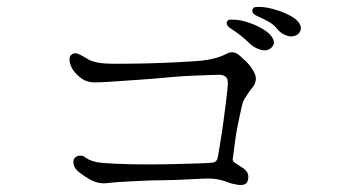

<svg xmlns="http://www.w3.org/2000/svg" viewBox="-20 -689 1040 557"><path d="M835 -585Q846 -588 851 -598.5Q856 -609 848 -622Q840 -634 821 -644Q802 -654 785 -659Q770 -664 756.5 -666.5Q743 -669 731 -669Q727 -669 721.5 -668.5Q716 -668 714 -664Q707 -653 723 -644Q745 -634 759.5 -626Q774 -618 785 -604Q795 -592 809.5 -586.5Q824 -581 835 -585ZM756 -544Q766 -547 772 -556.5Q778 -566 770 -580Q762 -593 744.5 -603.5Q727 -614 711 -620Q680 -632 656 -632Q652 -632 647 -632Q642 -632 640 -628Q636 -624 638.5 -618Q641 -612 647 -608Q684 -584 705 -562Q716 -552 730.5 -546.5Q745 -541 756 -544ZM688 -400Q694 -409 700 -418.5Q706 -428 713 -436Q720 -444 722 -456.5Q724 -469 714 -485Q705 -500 693.5 -511Q682 -522 675 -528Q667 -535 658 -537Q649 -539 637 -533Q610 -518 565 -513Q543 -511 495.5 -508.5Q448 -506 402 -505Q356 -504 317 -504Q278 -504 261 -508Q247 -511 238.5 -515.5Q230 -520 222 -525Q214 -530 204.5 -533.5Q195 -537 187 -530Q180 -525 182 -511Q184 -497 194 -483Q204 -470 218.5 -460Q233 -450 255 -450Q277 -450 316 -453Q355 -456 388 -458Q420 -460 462 -464Q504 -468 530 -469Q556 -470 580 -471Q604 -472 614 -472Q624 -473 633 -467.5Q642 -462 641 -445Q640 -429 636 -396.5Q632 -364 628 -335Q624 -305 620 -281.5Q616 -258 612 -233Q609 -217 593 -217Q587 -216 557 -215Q527 -214 486.5 -213Q446 -212 411 -212Q358 -212 315 -214Q272 -216 259 -219Q246 -222 238 -226Q230 -230 225 -234Q220 -238 211.5 -237.5Q203 -237 197 -231Q191 -225 193.5 -212.5Q196 -200 210 -189Q224 -178 238 -170Q252 -162 265 -159Q278 -156 293.5 -158Q309 -160 327 -161Q340 -162 361 -163Q382 -164 405 -165Q428 -166 446 -166Q464 -166 491 -167Q518 -168 544 -169.5Q570 -171 584 -171Q602 -171 617.5 -167.5Q633 -164 641 -160Q651 -156 669 -153Q687 -150 695 -158Q702 -167 700 -180.5Q698 -194 681 -204Q670 -211 662.5 -216Q655 -221 655 -226Q658 -248 662 -279Q666 -310 671 -332Q676 -354 679.5 -372Q683 -390 688 -400Z"/></svg>

Font: Hannari
Style: Regular
Weight: 400
Version: Version 1.12